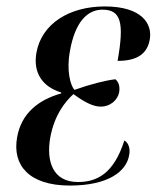

<svg xmlns="http://www.w3.org/2000/svg" viewBox="-20 -566 486 596"><path d="M197 10C316 10 373 -34 381 -85C385 -104 379 -123 366 -130C333 -26 280 -1 222 -1C144 -1 123 -65 136 -139C149 -209 181 -249 208 -274C243 -248 270 -235 293 -235C321 -235 345 -254 350 -280C353 -300 347 -313 338 -320C306 -316 262 -305 211 -287C198 -302 186 -348 197 -407C213 -499 252 -536 298 -536C356 -536 366 -495 345 -377C411 -377 438 -403 445 -444C453 -491 422 -546 305 -546C196 -546 109 -493 93 -402C82 -339 113 -296 170 -279V-276C102 -257 46 -216 33 -139C18 -54 69 10 197 10Z"/></svg>

Font: Noto Serif Display Condensed Medium
Style: Italic
Weight: 500
Width: 3
Italic angle: -12°
Designer: Monotype Design Team
Foundry: Monotype Imaging Inc.
Version: Version 2.009